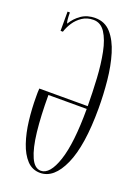

<svg xmlns="http://www.w3.org/2000/svg" viewBox="-140 -777 615 848"><g transform="rotate(20 168.0 -353.0)"><path d="M160.5 11Q123.5 11 98.2 -16Q73 -43 57.8 -88Q42.5 -133 36 -188Q29.5 -243 29.5 -299Q29.5 -309 29.5 -318.8Q29.5 -328.5 30.5 -338H258Q257.5 -403 253.8 -468Q250 -533 239.2 -586.8Q228.5 -640.5 207.5 -672.8Q186.5 -705 152 -705Q122.5 -705 100.2 -690.2Q78 -675.5 63.5 -653.5Q49 -631.5 42.5 -609.5H31.5V-700H42.5Q42.5 -659 48 -649.5Q65 -678 92.2 -696.8Q119.5 -715.5 157 -715.5Q202.5 -715.5 231.5 -682.5Q260.5 -649.5 277 -595Q293.5 -540.5 300 -475Q306.5 -409.5 306.5 -344.5Q306.5 -170 266 -79.5Q225.5 11 160.5 11ZM160.5 1Q203 1 230.5 -81.5Q258 -164 258 -325H78Q78 -227 86.2 -153.5Q94.5 -80 112.8 -39.5Q131 1 160.5 1Z"/></g></svg>

Font: Imbue 100pt ExtraLight
Style: Regular
Weight: 200
Designer: Tyler Finck
Foundry: Etcetera Type Company
Version: Version 1.102; ttfautohint (v1.8.3)